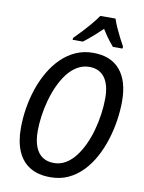

<svg xmlns="http://www.w3.org/2000/svg" viewBox="-101 -1006 813 1085"><g transform="rotate(10 306.0 -463.5)"><path d="M264.2 9.8Q194.3 9.8 147.2 -18.8Q100.1 -47.4 76.4 -102.1Q52.7 -156.7 52.7 -234.9Q52.7 -291.5 62 -349.4Q71.3 -407.2 89.8 -462.2Q108.4 -517.1 136.2 -564.7Q164.1 -612.3 200.7 -648.2Q237.3 -684.1 282.7 -704.3Q328.1 -724.6 382.3 -724.6Q483.9 -724.6 536.9 -662.1Q589.8 -599.6 589.8 -482.9Q589.8 -430.2 581.3 -373.3Q572.8 -316.4 555.4 -261.2Q538.1 -206.1 511.7 -157.2Q485.4 -108.4 449.2 -70.8Q413.1 -33.2 367.2 -11.7Q321.3 9.8 264.2 9.8ZM270 -72.8Q306.2 -72.8 336.7 -90.6Q367.2 -108.4 391.8 -139.9Q416.5 -171.4 435.5 -212.2Q454.6 -252.9 467.3 -298.8Q480 -344.7 486.6 -392.1Q493.2 -439.5 493.2 -483.9Q493.2 -561 462.6 -601.8Q432.1 -642.6 375 -642.6Q337.9 -642.6 306.4 -624Q274.9 -605.5 250 -573.5Q225.1 -541.5 206.3 -500.5Q187.5 -459.5 174.8 -413.6Q162.1 -367.7 155.8 -322Q149.4 -276.4 149.4 -235.4Q149.4 -181.2 163.6 -145Q177.7 -108.9 204.6 -90.8Q231.4 -72.8 270 -72.8ZM253.9 -776.9 255.4 -788.1Q275.9 -808.6 300 -834.5Q324.2 -860.4 346.9 -887.2Q369.6 -914.1 384.8 -937H472.2Q479 -915 491.2 -887.7Q503.4 -860.4 517.1 -833.7Q530.8 -807.1 541.5 -788.1L540 -776.9H485.4Q475.1 -788.6 463.6 -803.2Q452.1 -817.9 440.7 -834.5Q429.2 -851.1 418.5 -868.7Q390.6 -841.8 363.8 -818.4Q336.9 -794.9 313 -776.9Z"/></g></svg>

Font: Open Sans SemiCondensed Medium
Style: Italic
Weight: 500
Width: 4
Italic angle: -12°
Designer: Monotype Design Team
Foundry: Monotype Imaging Inc.
Version: Version 3.000